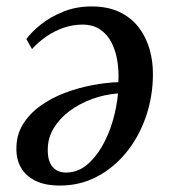

<svg xmlns="http://www.w3.org/2000/svg" viewBox="-20 -563 528 597"><path d="M62 -441.5Q77 -462.5 106 -486Q135 -509.5 175.5 -526.2Q216 -543 264.5 -543Q315 -543 351.2 -525.8Q387.5 -508.5 410.8 -478.5Q434 -448.5 445 -410.2Q456 -372 455.5 -330.5Q455 -261 433.2 -198.8Q411.5 -136.5 372.5 -88.8Q333.5 -41 281 -13.5Q228.5 14 166.5 14Q120.5 14 90.5 -0.8Q60.5 -15.5 45.8 -40.8Q31 -66 31 -99Q30.5 -142.5 51 -176Q71.5 -209.5 105.8 -234Q140 -258.5 181.8 -274.2Q223.5 -290 267 -298.2Q310.5 -306.5 348 -307.5Q350 -340.5 345 -372.5Q340 -404.5 327 -430.2Q314 -456 291.5 -471.2Q269 -486.5 236.5 -486.5Q206.5 -486.5 178.8 -477Q151 -467.5 126 -450.8Q101 -434 79.5 -410.5ZM185.5 -26.5Q220 -26.5 247.8 -48.5Q275.5 -70.5 296.5 -106.5Q317.5 -142.5 330.2 -185.8Q343 -229 347 -272.5Q305.5 -269.5 266.5 -255.2Q227.5 -241 196.2 -217.8Q165 -194.5 146.5 -163.5Q128 -132.5 128.5 -96Q128.5 -61.5 143.5 -44Q158.5 -26.5 185.5 -26.5Z"/></svg>

Font: Merriweather 72pt
Style: Italic
Weight: 400
Italic angle: -7.8°
Version: Version 2.101